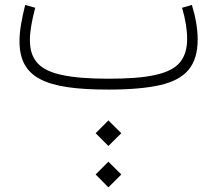

<svg xmlns="http://www.w3.org/2000/svg" viewBox="-20 -370 896 793"><path d="M427.7 232.9 481 180.2 427.7 127.4 375 180.2ZM427.7 403.8 481 350.6 427.7 297.9 375 350.6ZM731.9 -337.9C746.1 -290.5 752.9 -247.1 752.9 -208.5C752.9 -168 742.7 -135.7 722.7 -111.8C682.1 -64 591.8 -44.9 428.2 -44.9C348.6 -44.9 284.7 -49.8 237.3 -60.1C142.1 -79.6 103.5 -124.5 103.5 -204.6C103.5 -241.2 111.8 -286.6 125.5 -337.9L84 -349.6C69.8 -292.5 60.5 -242.2 60.5 -200.7C60.5 -47.9 166 0 428.2 0C516.6 0 587.4 -6.3 641.6 -18.6C749 -43.5 796.4 -100.6 796.4 -207.5C796.4 -252 787.6 -300.3 772.5 -349.6Z"/></svg>

Font: Estedad ExtraLight
Style: Regular
Weight: 200
Designer: Amin Abedi
Version: Version 7.3